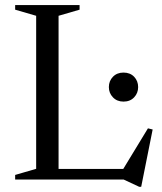

<svg xmlns="http://www.w3.org/2000/svg" viewBox="-20 -705 636 754"><path d="M534.5 28.5H526.5L465.5 0H152.5V-41.5H528.5L455.5 -27.5L561 -201L579.5 -196.5ZM210 -643V0H39.5V-18L122 -42V-643L39.5 -667V-685H292.5V-667ZM465 -306Q439.5 -306 423.5 -322.8Q407.5 -339.5 407.5 -363Q407.5 -387 423.5 -403.5Q439.5 -420 465 -420Q491 -420 506.8 -403.5Q522.5 -387 522.5 -363Q522.5 -339.5 506.8 -322.8Q491 -306 465 -306Z"/></svg>

Font: Newsreader 36pt
Style: Regular
Weight: 400
Designer: Hugues Gentile
Foundry: Production Type
Version: Version 1.003